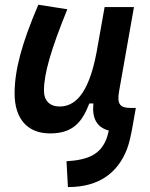

<svg xmlns="http://www.w3.org/2000/svg" viewBox="-20 -547 626 802"><path d="M263.7 234.4C396.5 234.9 473.1 171.9 510.3 76.2C520.5 49.3 527.3 16.6 533.7 -19L547.4 -96.2H524.4C480 -96.2 468.3 -113.8 477.5 -166L539.6 -517.6H417L382.8 -325.2V-325.7C355 -181.2 307.1 -102.1 229.5 -102.1C187.5 -102.1 163.6 -126.5 163.6 -168.9C163.6 -239.7 193.4 -341.3 261.2 -508.3L140.1 -527.3C70.3 -364.3 41 -253.4 41 -156.7C41 -50.8 94.7 10.3 189 10.3C284.2 10.3 323.2 -36.6 353 -114.7H370.1C363.8 -51.8 384.8 -15.1 434.6 -1.5C430.7 15.1 426.3 31.2 420.4 43C396 94.7 353 121.1 257.8 126.5Z"/></svg>

Font: Cascadia Mono SemiBold
Style: Italic
Weight: 600
Italic angle: -10°
Monospace: yes
Designer: Aaron Bell
Foundry: Saja Typeworks
Version: Version 2404.023